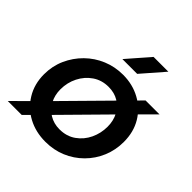

<svg xmlns="http://www.w3.org/2000/svg" viewBox="-189 -844 1001 1001"><g transform="rotate(45 311.5 -344.0)"><path d="M198 -90 148 -142 423 -421 471 -367ZM511 -407 459 -457 511 -510H614ZM5 0 113 -107 161 -53 108 0ZM294 12Q222 12 165 -18.5Q108 -49 74 -104.5Q40 -160 40 -232Q40 -293 63.5 -345.5Q87 -398 127.5 -438Q168 -478 221 -500Q274 -522 334 -522Q404 -522 461 -491Q518 -460 551 -405Q584 -350 584 -277Q584 -217 562 -164.5Q540 -112 500 -72Q460 -32 407.5 -10Q355 12 294 12ZM300 -86Q352 -86 390 -113Q428 -140 448 -182.5Q468 -225 468 -273Q468 -317 450 -351Q432 -385 400 -404.5Q368 -424 325 -424Q275 -424 237 -398Q199 -372 177.5 -329.5Q156 -287 156 -237Q156 -195 174 -160.5Q192 -126 225 -106Q258 -86 300 -86ZM273 -577 380 -700H489L382 -577Z"/></g></svg>

Font: MuseoModerno Thin Medium
Style: Italic
Weight: 500
Italic angle: -9°
Version: Version 1.003